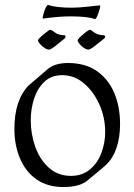

<svg xmlns="http://www.w3.org/2000/svg" viewBox="-20 -743 542 774"><path d="M236 11Q171 11 127 -20Q83 -51 60.5 -104.5Q38 -158 38 -223Q38 -340 96 -399Q101 -403 120 -419.5Q139 -436 173 -465Q202 -489 254 -489Q324 -489 370.5 -456.5Q417 -424 440.5 -368.5Q464 -313 464 -243Q464 -190 450 -148Q436 -106 410 -81Q400 -71 381 -55.5Q362 -40 338 -20Q306 11 236 11ZM266 -34Q311 -34 342 -59.5Q373 -85 388.5 -126Q404 -167 404 -211Q404 -269 381 -321Q358 -373 319 -406.5Q280 -440 231 -440Q187 -440 159 -413.5Q131 -387 117.5 -345.5Q104 -304 104 -258Q104 -202 122.5 -150.5Q141 -99 177.5 -66.5Q214 -34 266 -34ZM336 -543Q325 -543 308 -558Q293 -573 293 -580Q293 -586 318 -607Q337 -623 343 -623Q345 -623 352 -618Q357 -614 361 -611.5Q365 -609 369 -607Q383 -601 398 -601Q402 -601 404 -596V-595Q404 -592 401 -589Q399 -587 392.5 -581.5Q386 -576 375 -568Q346 -543 336 -543ZM177 -543Q166 -543 149 -558Q133 -573 133 -580Q133 -586 159 -607Q178 -623 183 -623Q186 -623 193 -618Q201 -612 210 -607Q224 -601 239 -601Q244 -601 244 -596V-595Q244 -593 242 -589L216 -568Q187 -543 177 -543ZM362 -666Q346 -672 321.5 -674.5Q297 -677 263 -677Q218 -677 153 -668Q152 -668 152 -670Q152 -678 160 -702Q169 -725 175 -723Q206 -712 270 -712Q283 -712 298 -713Q313 -714 332 -716Q355 -719 368 -720Q381 -721 383 -721Q384 -721 384 -719Q384 -710 376 -688Q367 -664 362 -666Z"/></svg>

Font: Gideon Roman
Style: Regular
Weight: 400
Designer: Robert E. Leuschke
Foundry: Robert E. Leuschke
Version: Version 2.010